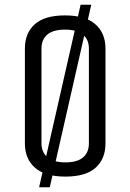

<svg xmlns="http://www.w3.org/2000/svg" viewBox="-20 -730 550 810"><path d="M425 -125Q425 -60 383.5 -22.5Q342 15 256 15Q170 15 127.5 -22.5Q85 -60 85 -125V-525Q85 -590 126.5 -627.5Q168 -665 254 -665Q340 -665 382.5 -627.5Q425 -590 425 -525ZM355 -525Q355 -563 330 -584Q305 -605 254 -605Q204 -605 179.5 -584Q155 -563 155 -525V-125Q155 -88 180 -66.5Q205 -45 256 -45Q306 -45 330.5 -66Q355 -87 355 -125ZM145 60 320 -710H365L190 60Z"/></svg>

Font: Unica One
Style: Regular
Weight: 400
Designer: Eduardo Rodriguez Tunni
Foundry: Eduardo Rodriguez Tunni
Version: Version 2.000; ttfautohint (v1.8.4.7-5d5b);gftools[0.9.23]